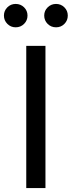

<svg xmlns="http://www.w3.org/2000/svg" viewBox="-65 -962 367 982"><path d="M167.5 -727.5V0H69.3V-727.5ZM221.7 -822.3Q196.3 -822.3 178.7 -839.8Q161.1 -857.4 161.1 -882.3Q161.1 -907.2 179 -924.6Q196.8 -941.9 221.7 -941.9Q246.6 -941.9 264.2 -924.6Q281.7 -907.2 281.7 -882.3Q281.7 -857.4 264.4 -839.8Q247.1 -822.3 221.7 -822.3ZM15.1 -822.3Q-9.8 -822.3 -27.3 -839.8Q-44.9 -857.4 -44.9 -882.3Q-44.9 -907.2 -27.3 -924.6Q-9.8 -941.9 15.1 -941.9Q40.5 -941.9 58.1 -924.6Q75.7 -907.2 75.7 -882.3Q75.7 -857.4 58.1 -839.8Q40.5 -822.3 15.1 -822.3Z"/></svg>

Font: Inter Cardless Display
Style: Regular
Weight: 400
Designer: Rasmus Andersson
Foundry: rsms
Version: Version 4.001;git-9221beed3